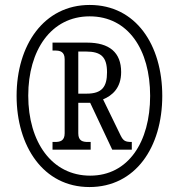

<svg xmlns="http://www.w3.org/2000/svg" viewBox="-20 -745 722 775"><path d="M341 10C527 10 635 -151 635 -358C635 -563 529 -725 342 -725C157 -725 47 -563 47 -358C47 -156 154 10 341 10ZM344 -36C189 -36 94 -172 94 -359C94 -542 186 -679 342 -679C497 -679 586 -545 586 -358C586 -172 498 -36 344 -36ZM192 -141H346V-172H335C314 -172 296 -176 296 -207V-330H344L433 -141H512V-172C486 -172 478 -176 467 -198L396 -344C433 -359 469 -390 469 -454C469 -533 422 -573 331 -573H192V-541H202C222 -541 241 -537 241 -506V-207C241 -176 222 -172 202 -172H192ZM330 -367H296V-537H327C388 -537 412 -515 412 -453C412 -395 392 -367 330 -367Z"/></svg>

Font: Noto Serif Hebrew ExtraCondensed SemiBold
Style: Regular
Weight: 600
Width: 2
Designer: Monotype Design Team
Foundry: Monotype Imaging Inc.
Version: Version 2.004